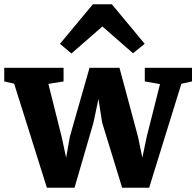

<svg xmlns="http://www.w3.org/2000/svg" viewBox="-21 -875 923 903"><path d="M-1 -492V-556H278V-492L206.5 -480.5L269 -231.5L290 -133.5L307.5 -232L400 -556H541L628 -232L648.5 -133.5L669 -231.5L731.5 -479.5L660 -492V-556H882V-492L832 -481L680.5 8H553.5L459.5 -298L442 -409.5L418.5 -298L329.5 8H199.5L45.5 -481.5ZM416 -855H505L659.5 -669L604.5 -624.5L460.5 -750.5L315 -623.5L261 -669Z"/></svg>

Font: Merriweather Black
Style: Regular
Weight: 900
Designer: Eben Sorkin
Foundry: Eben Sorkin
Version: Version 2.200;gftools[0.9.31]